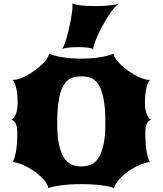

<svg xmlns="http://www.w3.org/2000/svg" viewBox="-20 -1001 873 1031"><path d="M47.9 -130.9Q57.1 -143.6 64.9 -182.9Q72.8 -222.2 72.8 -290Q72.8 -320.8 64.5 -337.2Q56.2 -353.5 40.5 -358.9Q49.3 -361.3 55.7 -370.1Q62 -378.9 66.4 -391.6Q70.8 -404.3 72.8 -419.7Q74.7 -435.1 74.7 -451.2Q74.7 -493.2 67.6 -525.6Q60.5 -558.1 47.9 -572.3H51.8Q68.4 -572.3 88.6 -579.6Q108.9 -586.9 129.9 -598.9Q150.9 -610.8 170.9 -625.7Q190.9 -640.6 206.8 -656.2Q222.7 -671.9 232.7 -686.8Q242.7 -701.7 243.7 -712.9Q251.5 -708.5 267.8 -703.9Q284.2 -699.2 306.9 -695.1Q329.6 -690.9 357.7 -688.5Q385.7 -686 416.5 -686Q447.3 -686 475.3 -688.5Q503.4 -690.9 526.1 -695.1Q548.8 -699.2 565.2 -703.9Q581.5 -708.5 589.4 -712.9Q590.3 -701.7 600.3 -686.8Q610.4 -671.9 626.2 -656.2Q642.1 -640.6 662.1 -625.7Q682.1 -610.8 703.1 -598.9Q724.1 -586.9 744.4 -579.6Q764.6 -572.3 781.2 -572.3H785.2Q772.5 -558.1 765.4 -525.6Q758.3 -493.2 758.3 -451.2Q758.3 -435.1 760.3 -419.7Q762.2 -404.3 766.6 -391.6Q771 -378.9 777.3 -370.1Q783.7 -361.3 792.5 -358.9Q776.9 -353.5 768.6 -337.2Q760.3 -320.8 760.3 -290Q760.3 -222.2 768.1 -182.9Q775.9 -143.6 785.2 -130.9Q758.8 -127.9 727.5 -114.3Q696.3 -100.6 668.2 -80.6Q640.1 -60.5 619.1 -36.9Q598.1 -13.2 592.3 9.8Q584.5 5.4 567.6 1.5Q550.8 -2.4 527.6 -5.6Q504.4 -8.8 475.8 -10.5Q447.3 -12.2 416.5 -12.2Q385.7 -12.2 357.2 -10.5Q328.6 -8.8 305.4 -5.6Q282.2 -2.4 265.4 1.5Q248.5 5.4 240.7 9.8Q234.9 -13.2 213.9 -36.9Q192.9 -60.5 164.8 -80.6Q136.7 -100.6 105.5 -114.3Q74.2 -127.9 47.9 -130.9ZM416.5 -107.4Q443.8 -107.4 467.5 -116.9Q491.2 -126.5 508.5 -152.6Q525.9 -178.7 535.9 -224.4Q545.9 -270 545.9 -342.8Q545.9 -399.9 540.8 -440.4Q535.6 -481 526.6 -508.5Q517.6 -536.1 505.1 -552.5Q492.7 -568.8 478.3 -577.4Q463.9 -585.9 448.2 -588.4Q432.6 -590.8 416.5 -590.8Q400.4 -590.8 384.8 -588.4Q369.1 -585.9 354.7 -577.4Q340.3 -568.8 327.9 -552.5Q315.4 -536.1 306.4 -508.5Q297.4 -481 292.2 -440.4Q287.1 -399.9 287.1 -342.8Q287.1 -270 297.1 -224.4Q307.1 -178.7 324.5 -152.6Q341.8 -126.5 365.5 -116.9Q389.2 -107.4 416.5 -107.4ZM312.5 -737.3Q317.4 -742.2 323.7 -757.3Q330.1 -772.5 336.4 -793.7Q342.8 -814.9 348.6 -839.8Q354.5 -864.7 359.1 -888.7Q363.8 -912.6 366.5 -933.6Q369.1 -954.6 369.1 -967.8Q369.1 -977.1 367.7 -981.4Q385.3 -975.6 415.3 -971.9Q445.3 -968.3 484.9 -968.3Q502.9 -968.3 523.2 -969Q543.5 -969.7 562 -971.4Q580.6 -973.1 595.5 -975.6Q610.4 -978 618.7 -981.4Q605.5 -973.1 590.3 -954.6Q575.2 -936 559.8 -912.1Q544.4 -888.2 530 -861.6Q515.6 -835 504.6 -810.8Q493.7 -786.6 487.1 -767.6Q480.5 -748.5 480.5 -740.2Q480.5 -739.3 480.7 -738.8Q481 -738.3 481 -737.3Q472.7 -742.2 452.9 -745.1Q433.1 -748 400.9 -748Q385.3 -748 370.8 -747.3Q356.4 -746.6 344.7 -745.1Q333 -743.7 324.5 -741.7Q315.9 -739.7 312.5 -737.3Z"/></svg>

Font: Arbutus
Style: Regular
Weight: 400
Designer: Karolina Lach
Foundry: Sorkin Type Co.
Version: Version 1.002